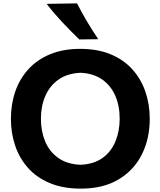

<svg xmlns="http://www.w3.org/2000/svg" viewBox="-20 -1091 940 1125"><path d="M454.1 14.2Q348.1 14.2 270.8 -18.6Q193.4 -51.3 143.1 -108.4Q92.8 -165.5 68.4 -239Q43.9 -312.5 43.9 -394Q43.9 -480.5 69.6 -554.9Q95.2 -629.4 146.5 -685.5Q197.8 -741.7 273.7 -773.2Q349.6 -804.7 449.7 -804.7Q551.8 -804.7 628.2 -772.9Q704.6 -741.2 755.4 -684.8Q806.2 -628.4 831.8 -554.2Q857.4 -480 857.4 -395Q857.4 -277.8 810.8 -185.3Q764.2 -92.8 674.1 -39.3Q584 14.2 454.1 14.2ZM451.7 -125.5Q530.8 -128.9 581.5 -166Q632.3 -203.1 656.7 -263.2Q681.2 -323.2 681.2 -395Q681.2 -471.7 655 -531Q628.9 -590.3 577.9 -625.7Q526.9 -661.1 451.7 -664.6Q374 -661.1 322.5 -624.5Q271 -587.9 245.4 -528.3Q219.7 -468.8 219.7 -395Q219.7 -322.3 244.6 -262.5Q269.5 -202.6 321 -165.8Q372.6 -128.9 451.7 -125.5ZM444.8 -859.9Q392.1 -910.6 343.5 -962.4Q294.9 -1014.2 253.4 -1068.4L431.2 -1071.3Q458.5 -1018.1 489.5 -965.8Q520.5 -913.6 555.7 -861.3Z"/></svg>

Font: Pinar Bold
Style: Regular
Weight: 700
Designer: Amin Abedi
Version: Version 3.000